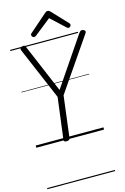

<svg xmlns="http://www.w3.org/2000/svg" viewBox="-208 -1216 1095 1678"><g transform="rotate(-15 340.0 -377.0)"><path d="M271 14Q244 14 247 -5L295 -381L92 -858Q88 -870 92.5 -877Q97 -884 110 -888Q124 -891 130 -888Q136 -885 142 -872L327 -435L624 -872Q635 -886 642.5 -889Q650 -892 663 -887Q676 -882 679 -874.5Q682 -867 675 -856L349 -381L302 -5Q299 14 271 14ZM233 -939Q225 -939 218 -946.5Q211 -954 211 -962Q211 -966 212 -969.5Q213 -973 217 -976L377 -1116Q384 -1123 390 -1126Q396 -1129 404 -1129Q413 -1129 418 -1125.5Q423 -1122 429 -1116L562 -975Q565 -971 566 -967.5Q567 -964 567 -961Q567 -952 559.5 -945.5Q552 -939 545 -939Q539 -939 535 -941.5Q531 -944 527 -948L401 -1065L252 -947Q246 -943 242 -941Q238 -939 233 -939ZM0 365H613V375H0ZM0 -20H613V0H0ZM0 -505H613V-500H0ZM0 -885H613V-875H0Z"/></g></svg>

Font: Playwrite GB J Guides
Style: Italic
Weight: 400
Italic angle: -7.01216°
Designer: Veronika Burian, José Scaglione
Foundry: TypeTogether
Version: Version 1.003